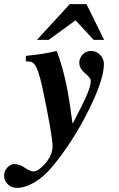

<svg xmlns="http://www.w3.org/2000/svg" viewBox="-114 -710 578 935"><path d="M12 -411V-438Q98 -446 162 -462Q205 -351 228 -188L239 -110H241Q293 -209 310.5 -251Q328 -293 328 -317Q328 -330 303 -351Q272 -376 272 -405Q272 -426 288 -444Q304 -462 330 -462Q355 -462 373.5 -443Q392 -424 392 -398Q392 -322 316.5 -171Q241 -20 143 99Q102 149 55.5 177Q9 205 -32 205Q-58 205 -76 187.5Q-94 170 -94 145Q-94 123 -78.5 106Q-63 89 -44 89Q-19 89 7 107Q33 125 50 125Q63 125 82 110Q101 95 117 73Q142 38 142 2Q142 -48 92 -286Q71 -380 52 -399Q44 -407 37.5 -409Q31 -411 12 -411ZM342 -516 254 -611 123 -516H66L226 -690H307L393 -516Z"/></svg>

Font: STIX MathJax Latin
Style: Bold Italic
Weight: 700
Italic angle: -16.33°
Designer: MicroPress Inc., with final additions and corrections provided by Coen Hoffman, Elsevier (retired)
Version: Version 1.1.1